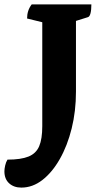

<svg xmlns="http://www.w3.org/2000/svg" viewBox="-95 -661 463 872"><path d="M2 191Q-32 191 -53.5 171.5Q-75 152 -75 117Q-75 106 -71.5 90.5Q-68 75 -61 64Q0 64 34.5 50Q69 36 83 3Q97 -30 97 -88V-560L28 -577Q28 -614 49 -641H320Q320 -616 316 -600.5Q312 -585 304 -583L250 -566V-245Q250 -156 230.5 -77.5Q211 1 176.5 61.5Q142 122 97.5 156.5Q53 191 2 191Z"/></svg>

Font: Petrona ExtraBold
Style: Regular
Weight: 800
Designer: Ringo R. Seeber
Foundry: Ringo R. Seeber
Version: Version 2.001; ttfautohint (v1.8.3)